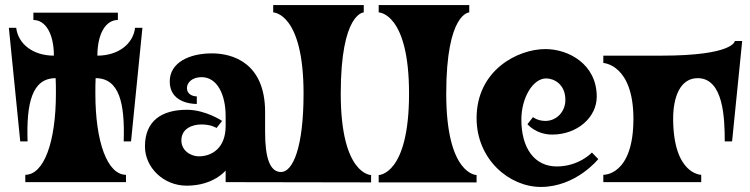

<svg xmlns="http://www.w3.org/2000/svg" viewBox="-20 -720 2964 759"><path d="M60 -161H89C84 -311 106 -411 200 -411C201 -392 201 -372 201 -350C201 -157 153 -29 80 -29V0H478V-29C405 -29 357 -157 357 -350C357 -372 357 -392 358 -411C452 -411 474 -311 469 -161H498L543 -610H514C506 -545 446 -500 365 -500C365 -585 397 -641 446 -641V-670H112V-641C161 -641 193 -585 193 -500C112 -500 52 -545 44 -610H15Z M553 -141C553 -58 626 14 718 14C825 14 872 -46 872 -46V0L1447 1V-28C1447 -28 1327 -28 1327 -350C1327 -670 1418 -671 1418 -671V-700H1060V-671C1060 -671 1180 -670 1180 -350C1180 -135 1137 -40 1091 -40C1047 -40 1028 -96 1028 -197V-277C1028 -472 899 -509 818 -509C727 -509 651 -472 651 -398C651 -319 729 -309 758 -309V-339C742 -339 719 -347 719 -372C719 -393 739 -415 777 -415C838 -415 872 -347 872 -261V-222C872 -135 818 -102 766 -102C736 -102 697 -123 697 -165C697 -213 742 -228 776 -228C816 -228 836 -214 836 -214L858 -242C858 -242 793 -286 719 -286C620 -286 553 -243 553 -141Z M1744 -350C1744 -670 1835 -671 1835 -671V-700H1477V-671C1477 -671 1597 -670 1597 -350C1597 -28 1477 -28 1477 -28V1H1864V-28C1864 -28 1744 -28 1744 -350Z M1864 -253C1864 -90 1993 19 2118 19C2257 19 2345 -91 2345 -91L2320 -117C2320 -117 2269 -62 2181 -62C2093 -62 2041 -134 2041 -247C2041 -334 2087 -410 2139 -410C2169 -410 2215 -388 2215 -325C2215 -277 2179 -242 2136 -242C2105 -242 2087 -257 2087 -257L2065 -229C2065 -229 2099 -188 2163 -188C2262 -188 2339 -256 2339 -338C2339 -466 2228 -526 2136 -526C2026 -526 1864 -442 1864 -253Z M2885 -558C2885 -558 2882 -500 2594 -500H2365V-471C2365 -471 2484 -466 2484 -250C2484 -24 2365 -29 2365 -29V0H2752V-29C2752 -29 2642 -29 2641 -250C2641 -335 2668 -411 2738 -411C2840 -411 2845 -253 2845 -161H2874L2914 -558Z"/></svg>

Font: Ouroboros
Style: Regular
Weight: 400
Designer: Ariel Martín Pérez
Foundry: Velvetyne Type Foundry
Version: Version 2.001;hotconv 1.0.109;makeotfexe 2.5.65596